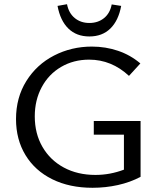

<svg xmlns="http://www.w3.org/2000/svg" viewBox="-20 -885 761 911"><path d="M253 -857 298 -865Q306 -823 334.5 -799.5Q363 -776 404 -776Q445 -776 473.5 -799Q502 -822 510 -864L555 -857Q542 -787 503.5 -749.5Q465 -712 404 -712Q343 -712 304.5 -749.5Q266 -787 253 -857ZM647 -311V-46Q598 -20 539.5 -7Q481 6 419 6Q310 6 228 -34.5Q146 -75 101 -149Q56 -223 56 -320Q56 -422 105 -500.5Q154 -579 236.5 -621.5Q319 -664 416 -664Q481 -664 540 -644Q599 -624 646 -584L592 -525Q509 -602 403 -602Q329 -602 270 -567.5Q211 -533 178 -471.5Q145 -410 145 -333Q145 -251 181.5 -188Q218 -125 283 -90Q348 -55 433 -55Q502 -55 568 -80V-246H425V-311Z"/></svg>

Font: Ysabeau Infant Medium
Style: Regular
Weight: 500
Designer: Christian Thalmann (Catharsis Fonts)
Version: Version 0.003